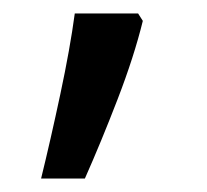

<svg xmlns="http://www.w3.org/2000/svg" viewBox="-20 -136 308 285"><path d="M192 -105Q179 -52 154.5 11.5Q130 75 106 129H41Q55 72 69.5 4Q84 -64 91 -116H185Z"/></svg>

Font: Noto Sans Tifinagh
Style: Regular
Weight: 400
Designer: JamraPatel
Foundry: JamraPatel LLC
Version: Version 2.004; ttfautohint (v1.8.4.7-5d5b)